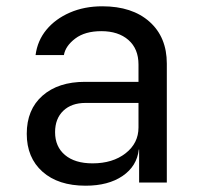

<svg xmlns="http://www.w3.org/2000/svg" viewBox="-20 -580 640 610"><path d="M252 10Q165 10 115 -34.5Q65 -79 65 -155Q65 -232 115 -276Q165 -320 250 -320H420V-375Q420 -425 388 -453Q356 -481 302 -481Q250 -481 219 -457.5Q188 -434 183 -405H93Q99 -451 127.5 -485.5Q156 -520 202 -540Q248 -560 305 -560Q400 -560 455 -511Q510 -462 510 -378V0H422V-105H421Q415 -52 369.5 -21Q324 10 252 10ZM274 -61Q338 -61 379 -93Q420 -125 420 -175V-253H252Q207 -253 181 -228Q155 -203 155 -160Q155 -114 186.5 -87.5Q218 -61 274 -61Z"/></svg>

Font: NKDuy Mono
Style: Regular
Weight: 400
Monospace: yes
Designer: NKDuy
Foundry: NKDuy
Version: Version 2.251; ttfautohint (v1.8.4.7-5d5b)